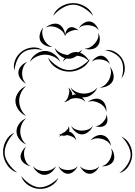

<svg xmlns="http://www.w3.org/2000/svg" viewBox="-98 -1082 870 1233"><path d="M-5 -629Q-15 -663 0 -698Q15 -733 44 -753Q73 -774 110.5 -777Q148 -780 177 -760Q143 -769 108 -765.5Q73 -762 50 -745Q27 -729 12.5 -696.5Q-2 -664 -5 -629ZM575 -760Q608 -766 639 -749.5Q670 -733 687 -704Q704 -676 703.5 -640.5Q703 -605 682 -579Q693 -610 692.5 -643Q692 -676 679 -699Q665 -722 636.5 -738.5Q608 -755 575 -760ZM94 -685Q104 -714 132.5 -734.5Q161 -755 191 -755Q222 -755 250 -734.5Q278 -714 289 -685Q269 -709 242.5 -720Q216 -731 191 -731Q167 -731 140.5 -720Q114 -709 94 -685ZM305 -685Q314 -710 338.5 -729Q363 -748 390 -748Q417 -748 441.5 -729Q466 -710 476 -685Q458 -706 435 -715Q412 -724 390 -724Q369 -724 345.5 -715Q322 -706 305 -685ZM492 -685Q500 -701 519 -713.5Q538 -726 556 -724Q574 -721 588.5 -704Q603 -687 607 -669Q597 -685 582 -691.5Q567 -698 552 -700Q538 -702 521.5 -699.5Q505 -697 492 -685ZM70 -545Q50 -554 34.5 -575Q19 -596 20 -618Q21 -640 38.5 -659Q56 -678 77 -684Q60 -671 52.5 -652.5Q45 -634 44 -616Q43 -599 48.5 -579.5Q54 -560 70 -545ZM607 -653Q623 -637 629.5 -610Q636 -583 626 -562Q616 -541 591 -529.5Q566 -518 543 -520Q566 -526 581 -541Q596 -556 604 -573Q612 -590 614.5 -611Q617 -632 607 -653ZM70 -338Q42 -348 21.5 -376Q1 -404 1 -434Q1 -464 21.5 -491.5Q42 -519 70 -529Q47 -510 36 -484Q25 -458 25 -434Q25 -410 36 -383.5Q47 -357 70 -338ZM328 -427 329 -431Q320 -427 312 -427Q326 -433 332.5 -445Q339 -457 342 -469Q346 -480 347 -493.5Q348 -507 340 -520Q351 -512 359 -497.5Q367 -483 366 -470Q378 -476 389 -476H390Q365 -494 356 -520Q373 -499 396.5 -490Q420 -481 441 -481Q463 -481 486.5 -490Q510 -499 527 -520Q518 -495 493 -476Q468 -457 441 -457Q435 -457 429 -458Q444 -444 450 -427Q438 -442 421 -447Q404 -452 389 -452Q381 -452 372.5 -450.5Q364 -449 355 -446Q346 -437 332 -432Q330 -430 328 -427ZM466 -427Q482 -441 506.5 -446.5Q531 -452 550 -442Q569 -432 578.5 -408.5Q588 -385 585 -364Q581 -385 567.5 -399Q554 -413 539 -420Q524 -428 505 -431.5Q486 -435 466 -427ZM585 -348Q592 -333 592 -313Q592 -293 581 -281Q569 -269 549 -267.5Q529 -266 514 -273Q530 -272 542 -280Q554 -288 563 -297Q572 -307 579.5 -319.5Q587 -332 585 -348ZM70 -155Q45 -164 26.5 -188Q8 -212 8 -238Q8 -265 26.5 -289Q45 -313 70 -322Q50 -305 41 -282Q32 -259 32 -238Q32 -217 41 -194.5Q50 -172 70 -155ZM280 -203Q284 -209 289 -215Q284 -216 280 -219Q287 -218 294 -220Q305 -229 317 -234Q318 -234 320 -236Q328 -243 335.5 -251.5Q343 -260 343 -273Q350 -255 346 -237Q363 -233 376 -215.5Q389 -198 392 -180Q383 -196 368.5 -203Q354 -210 340 -213Q336 -214 332 -215Q325 -211 315.5 -210.5Q306 -210 297 -212Q288 -209 280 -203ZM498 -273Q490 -252 470 -235.5Q450 -219 428 -219Q407 -219 387 -235.5Q367 -252 359 -273Q373 -256 392 -249.5Q411 -243 428 -243Q446 -243 465 -249.5Q484 -256 498 -273ZM13 26Q-26 15 -50.5 -20.5Q-75 -56 -78 -96Q-81 -137 -61.5 -175.5Q-42 -214 -5 -230Q-34 -202 -52 -165.5Q-70 -129 -68 -97Q-66 -64 -42.5 -30.5Q-19 3 13 26ZM483 -180Q496 -198 519 -208.5Q542 -219 563 -213Q584 -208 598.5 -187Q613 -166 615 -145Q606 -164 589.5 -175Q573 -186 557 -190Q540 -195 520.5 -193.5Q501 -192 483 -180ZM682 -204Q716 -190 734.5 -155Q753 -120 751 -83Q748 -46 726 -13Q704 20 668 30Q698 8 718.5 -23Q739 -54 741 -83Q742 -113 725.5 -146Q709 -179 682 -204ZM98 -15Q78 -18 59 -32Q40 -46 35 -66Q31 -85 42 -106.5Q53 -128 70 -139Q58 -123 56.5 -105Q55 -87 59 -71Q62 -56 71 -40Q80 -24 98 -15ZM615 -129Q629 -114 634 -90Q639 -66 630 -48Q621 -30 598 -21Q575 -12 555 -15Q575 -19 588 -32Q601 -45 609 -60Q616 -74 619.5 -92Q623 -110 615 -129ZM261 -15Q253 7 232 24Q211 41 187 41Q164 41 143 24Q122 7 114 -15Q129 3 149 10Q169 17 187 17Q206 17 226 10Q246 3 261 -15ZM400 -15Q394 3 376 18.5Q358 34 339 34Q319 34 301.5 18.5Q284 3 277 -15Q289 0 306 5Q323 10 339 10Q354 10 371 5Q388 0 400 -15ZM539 -15Q533 3 515 18.5Q497 34 478 34Q458 34 440.5 18.5Q423 3 416 -15Q429 0 445.5 5Q462 10 478 10Q493 10 510 5Q527 0 539 -15ZM277 60Q262 95 226.5 114Q191 133 154 131Q116 129 82.5 106.5Q49 84 38 48Q61 78 92.5 98.5Q124 119 154 121Q184 122 217.5 105Q251 88 277 60ZM243 -980Q257 -1018 294 -1040Q331 -1062 372 -1062Q412 -1062 449 -1040Q486 -1018 500 -980Q474 -1011 439 -1031.5Q404 -1052 372 -1052Q339 -1052 304 -1031.5Q269 -1011 243 -980ZM409 -901Q418 -919 438 -932.5Q458 -946 478 -944Q498 -942 514.5 -924Q531 -906 535 -887Q524 -904 507.5 -911Q491 -918 475 -920Q459 -922 441.5 -918.5Q424 -915 409 -901ZM196 -905Q211 -920 235.5 -927Q260 -934 279 -926Q297 -918 308.5 -897Q320 -876 320 -856Q321 -870 328.5 -885Q336 -900 349 -905Q363 -911 380.5 -903.5Q398 -896 408 -885Q395 -892 382 -889.5Q369 -887 358 -883Q347 -879 336 -871.5Q325 -864 320 -850Q314 -871 299.5 -884Q285 -897 269 -904Q254 -911 234.5 -912.5Q215 -914 196 -905ZM239 -781Q217 -779 194 -790Q171 -801 161 -820Q152 -840 158.5 -865Q165 -890 180 -905Q171 -885 173.5 -865.5Q176 -846 183 -831Q190 -815 204 -801Q218 -787 239 -781ZM533 -871Q544 -852 543 -827Q542 -802 528 -786Q515 -770 490 -766Q465 -762 445 -770Q466 -770 482.5 -779.5Q499 -789 510 -802Q522 -815 529.5 -832.5Q537 -850 533 -871ZM430 -765Q419 -740 392.5 -721.5Q366 -703 338 -705Q310 -706 285.5 -726.5Q261 -747 253 -774Q270 -752 293.5 -741Q317 -730 339 -729Q362 -728 386.5 -736.5Q411 -745 430 -765ZM480 -704Q464 -664 424.5 -642.5Q385 -621 343 -622Q300 -623 262 -647Q224 -671 210 -712Q237 -678 273 -655.5Q309 -633 343 -632Q377 -631 414.5 -651.5Q452 -672 480 -704Z"/></svg>

Font: Rubik Puddles
Style: Regular
Weight: 400
Designer: Hubert and Fischer, NaN
Foundry: Hubert and Fischer, NaN
Version: Version 2.200